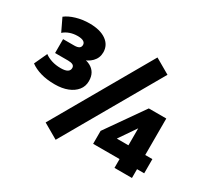

<svg xmlns="http://www.w3.org/2000/svg" viewBox="-154 -956 1283 1208"><g transform="rotate(30 487.0 -352.5)"><path d="M193 -267Q135 -267 90.5 -280Q46 -293 15 -316L58 -409Q79 -393 109 -383.5Q139 -374 175 -374Q207 -374 222.5 -383.5Q238 -393 238 -411Q238 -426 226 -432.5Q214 -439 192 -439H97V-540H178Q201 -540 212.5 -547.5Q224 -555 224 -571Q224 -586 210 -594.5Q196 -603 167 -603Q138 -603 112 -594Q86 -585 67 -568L23 -660Q51 -682 96.5 -695.5Q142 -709 193 -709Q270 -709 314 -678Q358 -647 358 -594Q358 -553 329.5 -524Q301 -495 260 -488V-501Q293 -498 318 -485Q343 -472 356.5 -449Q370 -426 370 -392Q370 -354 347.5 -326Q325 -298 285.5 -282.5Q246 -267 193 -267ZM373 32 264 -31 669 -737 778 -674ZM782 0V-64H590V-158L782 -432H909V-167H961V-64H909V0ZM787 -167V-305H797L693 -153L691 -167Z"/></g></svg>

Font: Nunito Sans 11pt Black
Style: Regular
Weight: 900
Version: Version 3.101;gftools[0.9.27]